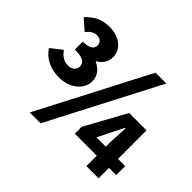

<svg xmlns="http://www.w3.org/2000/svg" viewBox="-164 -1005 1266 1266"><g transform="rotate(45 469.5 -372.0)"><path d="M210 -285C302 -285 384 -341 384 -424C384 -475 350 -512 305 -532C345 -556 368 -587 368 -634C368 -711 294 -758 211 -758C140 -758 94 -734 44 -682L118 -617C137 -641 160 -660 189 -660C220 -660 241 -643 241 -615C241 -579 207 -563 154 -563V-490C224 -490 257 -472 257 -434C257 -402 230 -383 196 -383C159 -383 132 -399 104 -437L26 -376C65 -316 131 -285 210 -285ZM237 14H338L739 -758H638ZM751 0H865V-97H932V-181H865V-447H703L546 -161V-97H751ZM751 -181H664L709 -271L753 -359H758L751 -224Z"/></g></svg>

Font: Noto Sans TC Black
Style: Regular
Weight: 900
Designer: Ryoko NISHIZUKA 西塚涼子 (kana, bopomofo & ideographs); Paul D. Hunt (Latin, Greek & Cyrillic); Sandoll Communications 산돌커뮤니
Foundry: Adobe
Version: Version 2.004;hotconv 1.0.118;makeotfexe 2.5.65603